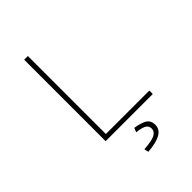

<svg xmlns="http://www.w3.org/2000/svg" viewBox="-250 -772 1100 1100"><g transform="rotate(-45 300.0 -222.0)"><path d="M156 0V-660H186V-28H538V0ZM286 216 280 190Q346 185 370 172Q394 159 394 136Q394 112 373 101.5Q352 91 316 88L326 62Q380 71 402 86.5Q424 102 424 134Q424 172 389 191.5Q354 211 286 216Z"/></g></svg>

Font: Source Code Pro ExtraLight
Style: Regular
Weight: 200
Monospace: yes
Designer: Paul D. Hunt, Teo Tuominen
Foundry: Adobe Systems Incorporated
Version: Version 2.030;PS 1.000;hotconv 16.6.51;makeotf.lib2.5.65220